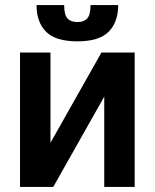

<svg xmlns="http://www.w3.org/2000/svg" viewBox="-20 -737 610 757"><path d="M59 -530H179V-174L380 -530H511V0H391V-356L190 0H59ZM285 -574Q199 -574 161.5 -612Q124 -650 124 -717H233Q233 -679 246 -664.5Q259 -650 285 -650Q311 -650 324 -664.5Q337 -679 337 -717H446Q446 -650 408.5 -612Q371 -574 285 -574Z"/></svg>

Font: Golos UI
Style: Bold
Weight: 700
Designer: A.Korolkova, Vitaly Kuzmin
Foundry: ParaType Ltd
Version: Version 2.000